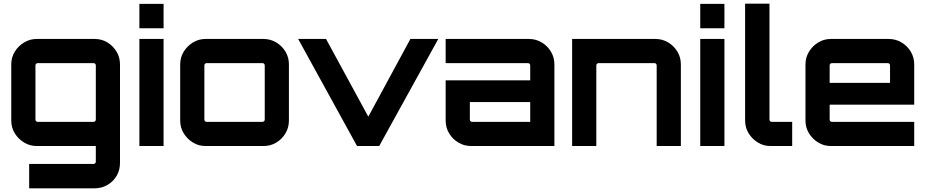

<svg xmlns="http://www.w3.org/2000/svg" viewBox="-20 -791 5024 1040"><path d="M138 229V97H487Q492 97 495.5 93.5Q499 90 499 85V0H179Q142 0 110.5 -19Q79 -38 60 -69Q41 -100 41 -138V-442Q41 -480 60 -511Q79 -542 110.5 -561Q142 -580 179 -580H493Q531 -580 562 -561Q593 -542 611.5 -511Q630 -480 630 -442V91Q630 130 612 161Q594 192 562.5 210.5Q531 229 493 229ZM184 -131H487Q492 -131 495.5 -134.5Q499 -138 499 -143V-437Q499 -442 495.5 -445.5Q492 -449 487 -449H184Q179 -449 175.5 -445.5Q172 -442 172 -437V-143Q172 -138 175.5 -134.5Q179 -131 184 -131Z M735 0V-580H866V0ZM735 -638V-770H866V-638Z M1094 0Q1056 0 1025 -19Q994 -38 975 -69Q956 -100 956 -138V-442Q956 -480 975 -511Q994 -542 1025 -561Q1056 -580 1094 -580H1407Q1445 -580 1476.5 -561Q1508 -542 1526.5 -511Q1545 -480 1545 -442V-138Q1545 -100 1526.5 -69Q1508 -38 1477 -19Q1446 0 1407 0H1094ZM1099 -131H1402Q1407 -131 1410.5 -134.5Q1414 -138 1414 -143V-437Q1414 -442 1410.5 -445.5Q1407 -449 1402 -449H1099Q1094 -449 1090.5 -445.5Q1087 -442 1087 -437V-143Q1087 -138 1090.5 -134.5Q1094 -131 1099 -131Z M1914 0 1595 -580H1746L1975 -159L2203 -580H2354L2034 0Z M2532 0Q2494 0 2462.5 -19Q2431 -38 2412.5 -69Q2394 -100 2394 -138V-356H2852V-437Q2852 -442 2848.5 -445.5Q2845 -449 2840 -449H2394V-580H2845Q2883 -580 2914.5 -561Q2946 -542 2964.5 -511Q2983 -480 2983 -442V0ZM2537 -131H2852V-238H2525V-143Q2525 -138 2528.5 -134.5Q2532 -131 2537 -131Z M3079 0V-580H3530Q3568 -580 3599.5 -561Q3631 -542 3649.5 -511Q3668 -480 3668 -442V0H3537V-437Q3537 -442 3533.5 -445.5Q3530 -449 3525 -449H3222Q3217 -449 3213.5 -445.5Q3210 -442 3210 -437V0Z M3773 0V-580H3904V0ZM3773 -638V-770H3904V-638Z M4154 0Q4116 0 4085 -19Q4054 -38 4035 -69Q4016 -100 4016 -138V-771H4148V-143Q4148 -138 4151.5 -134.5Q4155 -131 4160 -131H4271V0H4154Z M4481 0Q4443 0 4412 -19Q4381 -38 4362 -69Q4343 -100 4343 -138V-442Q4343 -480 4362 -511Q4381 -542 4412 -561Q4443 -580 4481 -580H4794Q4832 -580 4863.5 -561Q4895 -542 4913.5 -511Q4932 -480 4932 -442V-224H4474V-143Q4474 -138 4477.5 -134.5Q4481 -131 4486 -131H4932V0H4481ZM4474 -342H4801V-437Q4801 -442 4797.5 -445.5Q4794 -449 4789 -449H4486Q4481 -449 4477.5 -445.5Q4474 -442 4474 -437Z"/></svg>

Font: Orbitron
Style: Bold
Weight: 700
Designer: Matt McInerney
Foundry: The League of Moveable Type
Version: Version 2.001